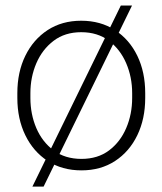

<svg xmlns="http://www.w3.org/2000/svg" viewBox="-20 -614 594 703"><path d="M139.6 69.3H98.6L422.4 -593.8H463.4ZM43.5 -272.9Q43.5 -350.1 72.8 -409.9Q102.1 -469.7 154.5 -503.9Q207 -538.1 277.3 -538.1Q348.1 -538.1 400.9 -503.9Q453.6 -469.7 482.7 -409.9Q511.7 -350.1 511.7 -272.9V-255.4Q511.7 -178.7 482.7 -118.7Q453.6 -58.6 401.1 -24.4Q348.6 9.8 278.3 9.8Q207.5 9.8 154.8 -24.4Q102.1 -58.6 72.8 -118.7Q43.5 -178.7 43.5 -255.4ZM91.3 -255.4Q91.3 -195.8 113 -145Q134.8 -94.2 176.5 -63.2Q218.3 -32.2 278.3 -32.2Q337.9 -32.2 379.2 -63.2Q420.4 -94.2 442.1 -145Q463.9 -195.8 463.9 -255.4V-272.9Q463.9 -331.5 442.1 -382.3Q420.4 -433.1 378.9 -464.6Q337.4 -496.1 277.3 -496.1Q217.8 -496.1 176.3 -464.6Q134.8 -433.1 113 -382.3Q91.3 -331.5 91.3 -272.9Z"/></svg>

Font: Heebo ExtraLight
Style: Regular
Weight: 250
Designer: Oded Ezer
Foundry: Ezer Type House
Version: Version 3.100